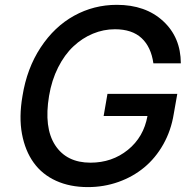

<svg xmlns="http://www.w3.org/2000/svg" viewBox="-20 -757 789 787"><path d="M608.7 -497.5Q599.4 -564.3 560.4 -600.7Q521.3 -637.1 451 -637.1Q404.5 -637.1 360.8 -619Q317.1 -600.9 280.9 -566.9Q244.7 -533 218.2 -480.6Q191.8 -428.3 181.1 -364Q159.4 -233.7 206.1 -161.9Q252.8 -90.2 350.9 -90.2Q439.3 -90.2 504.1 -142.6Q568.9 -195 584.5 -281.6H404.8L420.5 -372.2H706.7L692.1 -289.4Q681.1 -221.6 649.3 -165.3Q617.5 -109 571.2 -70.7Q524.9 -32.3 465.4 -11.2Q405.9 9.9 340.2 9.9Q266.7 9.9 209.7 -16Q152.7 -41.9 117.9 -90.4Q83.1 -138.8 70.1 -207.9Q57.2 -277 72.1 -363.3Q90.2 -476.9 146.7 -562.5Q203.1 -648.1 283.9 -692.6Q364.7 -737.2 458.8 -737.2Q576.3 -737.2 648.6 -670.6Q720.9 -604 721.2 -497.5Z"/></svg>

Font: Karasuma Gothic
Style: Medium Italic
Weight: 500
Italic angle: 9.39998°
Designer: Rasmus Andersson / Ryoko Nishizuka
Foundry: Genbu
Version: Version 1.00